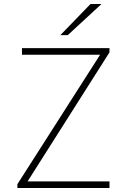

<svg xmlns="http://www.w3.org/2000/svg" viewBox="-20 -941 635 961"><path d="M67 0V-19L481 -667H90V-700H528V-679L118 -33H528V0ZM282 -765 433 -921H488L319 -765Z"/></svg>

Font: Overpass Thin
Style: Regular
Weight: 250
Designer: Delve Withrington, Dave Bailey, Thomas Jockin
Foundry: Delve Fonts LLC
Version: Version 4.000